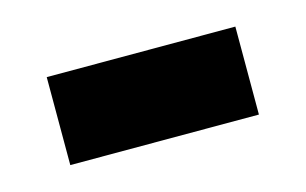

<svg xmlns="http://www.w3.org/2000/svg" viewBox="-34 -693 384 241"><g transform="rotate(-15 158.0 -573.0)"><path d="M35.2 -515.6V-629.9H280.3V-515.6Z"/></g></svg>

Font: Open Sans Condensed
Style: Regular
Weight: 400
Width: 3
Designer: Monotype Design Team
Foundry: Monotype Imaging Inc.
Version: Version 3.000